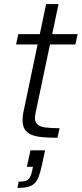

<svg xmlns="http://www.w3.org/2000/svg" viewBox="-20 -678 402 945"><path d="M263 0Q220 0 187.5 -3Q155 -6 133.5 -15.5Q112 -25 101.5 -42Q91 -59 91 -88Q91 -96 92 -104.5Q93 -113 94.5 -123Q96 -133 99 -144L165 -459H59L70 -510H176L207 -658H268L237 -510H362L351 -459H226L158 -136Q157 -131 155.5 -124Q154 -117 153 -109.5Q152 -102 152 -98Q152 -76 165 -65Q178 -54 204.5 -50.5Q231 -47 273 -47ZM66 247 72 216Q96 216 108.5 211.5Q121 207 127.5 194.5Q134 182 139 160L142 143H112L130 62H202L185 140Q178 172 170 192.5Q162 213 149.5 225Q137 237 117 242Q97 247 66 247Z"/></svg>

Font: Saira Thin Light
Style: Italic
Weight: 300
Italic angle: -12°
Version: Version 1.101